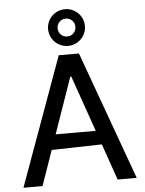

<svg xmlns="http://www.w3.org/2000/svg" viewBox="-63 -1033 818 1083"><g transform="rotate(-5 346.0 -491.5)"><path d="M343 -601.2H348.7L558.6 0H666.5L403.1 -727.3H288.7L25.2 0H133.2ZM157.7 -197.4 533.7 -206.3V-284.4H161.6ZM345.9 -775.2C403.8 -775.2 450.3 -822.1 450.3 -879.3C450.3 -936.4 403.8 -983 345.9 -983C288 -983 241.5 -936.4 241.5 -879.3C241.5 -822.1 288 -775.2 345.9 -775.2ZM345.9 -828.5C317.1 -828.5 295.5 -850.9 295.5 -879.3C295.5 -907.3 317.1 -929.7 345.9 -929.7C374.6 -929.7 396.3 -907.3 396.3 -879.3C396.3 -850.9 374.6 -828.5 345.9 -828.5Z"/></g></svg>

Font: Inter 465
Style: Regular
Weight: 400
Designer: Rasmus Andersson
Foundry: rsms
Version: Version 3.019;Glyphs 3.1.2 (3151)